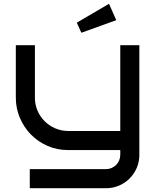

<svg xmlns="http://www.w3.org/2000/svg" viewBox="-20 -787 823 1007"><path d="M710.9 24.9Q710.9 61.5 697.3 93.3Q683.6 125 659.9 148.9Q636.2 172.9 604.2 186.5Q572.3 200.2 536.1 200.2H136.2V100.1H536.1Q551.3 100.1 564.9 94.2Q578.6 88.4 588.9 78.1Q599.1 67.9 605 54.2Q610.8 40.5 610.8 24.9V0H335.9Q279.3 0 229.5 -21.7Q179.7 -43.5 142.8 -80.8Q106 -118.2 84.5 -168.2Q63 -218.3 63 -274.9V-549.8H163.1V-274.9Q163.1 -238.8 176.5 -207.3Q189.9 -175.8 213.4 -152.1Q236.8 -128.4 268.3 -114.5Q299.8 -100.6 335.9 -100.1H610.8V-549.8H710.9ZM589.8 -681.2 406.7 -615.2 382.8 -668 551.8 -767.1Z"/></svg>

Font: Bruno Ace
Style: Regular
Weight: 400
Designer: Astigmatic (AOETI)
Foundry: Astigmatic (AOETI)
Version: Version 1.000